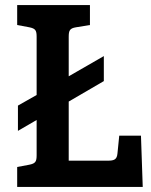

<svg xmlns="http://www.w3.org/2000/svg" viewBox="-20 -740 597 760"><path d="M51 -222 125 -265V-126C125 -101 121 -93 96 -88L48 -79V0H545L538 -203H452L445 -133C443 -108 431 -104 407 -104H252V-338L391 -419V-518L252 -438V-594C252 -619 256 -628 281 -632L336 -641V-720H48V-641L96 -632C121 -627 125 -619 125 -594V-364L51 -322Z"/></svg>

Font: Enriqueta
Style: Bold
Weight: 700
Designer: Viviana Monsalve, Gustavo Ibarra
Foundry: Viviana Monsalve, Gustavo Ibarra
Version: Version 1.002